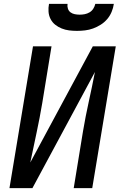

<svg xmlns="http://www.w3.org/2000/svg" viewBox="-20 -975 640 995"><path d="M29 0 151 -735H247L199 -441Q186 -364 169.5 -287Q153 -210 137 -133L461 -735H580L458 0H362L410 -294Q423 -371 440 -448Q457 -525 472 -602L148 0ZM379 -815Q358 -815 338 -817.5Q318 -820 299.5 -827.5Q281 -835 266 -847Q251 -859 242 -876.5Q233 -894 231.5 -914.5Q230 -935 234 -955H330Q328 -942 332 -930Q336 -918 345.5 -911Q355 -904 367.5 -901.5Q380 -899 393 -899Q406 -899 419 -901.5Q432 -904 444 -911Q456 -918 463.5 -930Q471 -942 474 -955H570Q567 -934 558.5 -913.5Q550 -893 535.5 -876Q521 -859 502 -847Q483 -835 462.5 -827.5Q442 -820 420.5 -817.5Q399 -815 379 -815Z"/></svg>

Font: Iosevka Curly MdExObl
Style: Regular
Weight: 500
Width: 7
Italic angle: -9°
Monospace: yes
Designer: Belleve Invis
Foundry: Belleve Invis
Version: Version 11.1.0; ttfautohint (v1.8.3)